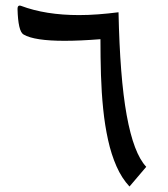

<svg xmlns="http://www.w3.org/2000/svg" viewBox="-20 -680 612 700"><path d="M412.1 -635.3Q373.5 -630.4 337.6 -627.7Q301.8 -625 268.1 -625Q146 -625 56.6 -658.7Q52.7 -660.2 49.8 -659.4Q46.9 -658.7 45.4 -655.8Q43.9 -652.8 43.9 -647.5Q44.9 -607.4 50.3 -583.7Q55.7 -560.1 65.9 -554.2Q85.9 -542.5 123.3 -536.9Q160.6 -531.2 215.3 -531.2Q271.5 -531.2 346.2 -537.1Q346.2 -471.2 348.1 -406.7Q350.1 -342.3 356.2 -282.5Q362.3 -222.7 374 -169.7Q385.7 -116.7 404.8 -73.5Q423.8 -30.3 452.1 0L513.2 -71.8Q490.2 -96.2 472.4 -143.1Q454.6 -189.9 441.9 -260Q429.2 -330.1 421.9 -423.8Q414.6 -517.6 412.1 -635.3Z"/></svg>

Font: Literata
Style: Regular
Weight: 400
Designer: Latin by Veronika Burian and Jose Scaglione. Greek by Irene Vlachou. Cyrillic by Vera Evstafieva.
Foundry: TypeTogether
Version: Version 3.002